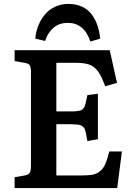

<svg xmlns="http://www.w3.org/2000/svg" viewBox="-20 -955 678 975"><path d="M327.1 -935.1Q365.7 -935.1 395.5 -921.6Q425.3 -908.2 444.3 -883.5Q463.4 -858.9 474.1 -827.9Q484.9 -796.9 488.8 -758.8L439 -744.1Q407.2 -838.9 324.2 -838.9Q281.2 -838.9 252.2 -814.5Q223.1 -790 209 -747.1L159.2 -758.8Q162.1 -793 174.3 -824Q186.5 -855 207 -880.1Q227.5 -905.3 258.8 -920.2Q290 -935.1 327.1 -935.1ZM54.2 0V-55.2L106 -64Q126 -67.4 131.6 -78.6Q137.2 -89.8 137.2 -115.2V-588.9Q137.2 -613.3 131.3 -623Q125.5 -632.8 104 -636.2L54.2 -645V-700.2H537.1L574.2 -534.2L514.2 -517.1Q495.1 -569.3 476.8 -593.8Q458.5 -618.2 432.9 -627.2Q407.2 -636.2 359.9 -636.2H266.1V-389.2H331.1Q346.2 -389.2 356 -389.4Q365.7 -389.6 374.8 -391.4Q383.8 -393.1 388.7 -394Q393.6 -395 398.7 -399.7Q403.8 -404.3 406 -407Q408.2 -409.7 411.1 -418.5Q414.1 -427.2 415.3 -432.9Q416.5 -438.5 419.4 -452.1Q420.4 -456.1 420.9 -458.5Q421.4 -460.9 422.1 -464.8Q422.9 -468.8 423.8 -472.2L477.1 -479V-248L423.8 -238.8Q415.5 -289.6 409.7 -300.8Q400.9 -318.4 375.5 -322.3Q362.8 -323.7 340.8 -324.2H266.1V-64H388.2Q427.2 -64 448.7 -67.6Q470.2 -71.3 487.5 -85.2Q504.9 -99.1 514.6 -121.6Q524.4 -144 535.2 -186H599.1L575.2 0Z"/></svg>

Font: Literata Book SemiBold
Style: Regular
Weight: 600
Designer: Latin by Veronika Burian and Jose Scaglione. Greek by Irene Vlachou. Cyrillic by Vera Evstafieva
Foundry: TypeTogether
Version: Version 2.003;PS 002.003;hotconv 1.0.88;makeotf.lib2.5.64775